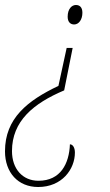

<svg xmlns="http://www.w3.org/2000/svg" viewBox="-41 -563 441 769"><path d="M256 -465C275 -465 289 -485 289 -512C289 -534 278 -543 263 -543C247 -543 230 -528 230 -496C230 -475 241 -465 256 -465ZM112 186C207 186 259 115 259 48C259 29 251 15 239 15C236 92 202 161 113 161C50 161 7 114 7 42C7 -78 93 -149 216 -201L250 -371H226L193 -219C69 -160 -21 -89 -21 43C-21 128 31 186 112 186Z"/></svg>

Font: Noto Serif Condensed Thin
Style: Italic
Weight: 100
Width: 3
Italic angle: -12°
Designer: Monotype Design Team
Foundry: Monotype Imaging Inc.
Version: Version 2.013